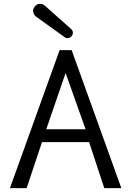

<svg xmlns="http://www.w3.org/2000/svg" viewBox="-20 -969 676 989"><path d="M317.9 -592.8 420.9 -303.2H218.3ZM439 -236.8 517.1 0H605L349.1 -710.9H287.1L31.2 0H117.2L196.3 -236.8ZM347.7 -818.4 210.4 -940.4C202.6 -946.8 195.3 -949.2 187 -949.2C184.1 -949.2 181.2 -949.2 178.2 -948.2C169.9 -946.3 163.6 -941.4 158.7 -934.6C153.3 -928.2 150.4 -920.4 150.4 -912.1C150.4 -908.7 151.4 -906.2 151.9 -903.8C153.8 -896.5 158.2 -889.6 165 -883.8L314 -776.9C317.9 -773.9 322.3 -772.5 326.7 -772.5C328.6 -772.5 331.1 -772.9 333.5 -773.4C339.8 -774.9 345.2 -778.3 349.1 -783.2C353 -788.6 355.5 -793.9 355.5 -800.3C355.5 -802.7 355 -805.2 354.5 -807.1C353.5 -811 351.1 -814.9 347.7 -818.4Z"/></svg>

Font: Tuffy
Style: Regular
Weight: 500
Designer: Thatcher Ulrich, Karoly Barta and Michael Everson
Version: Version 001.270